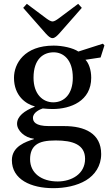

<svg xmlns="http://www.w3.org/2000/svg" viewBox="-20 -740 565 1002"><path d="M101 -699 218 -566C231 -552 242 -541 254 -541C266 -541 278 -553 290 -566L407 -699L388 -720L285 -643C274 -635 263 -628 254 -628C246 -628 234 -635 223 -643L120 -720ZM42 96C42 197 142 242 258 242C318 242 381 230 429 201C475 173 508 126 508 64C508 -44 422 -82 315 -82H235C163 -82 152 -106 152 -125C152 -154 190 -170 203 -174C222 -172 243 -171 254 -171C349 -171 456 -213 456 -334C456 -376 443 -411 426 -428L505 -440L525 -503L517 -512L389 -471C361 -490 306 -502 260 -502C107 -502 53 -408 53 -334C53 -240 115 -197 161 -185V-183C107 -162 69 -133 69 -94C69 -59 109 -21 157 -16V-14C114 0 42 24 42 96ZM137 91C137 57 147 32 168 16C190 -1 223 -7 271 -7C359 -7 424 14 424 89C424 169 352 207 281 207C196 207 137 163 137 91ZM155 -334C155 -433 207 -467 260 -467C309 -467 360 -431 360 -334C360 -250 316 -206 258 -206C202 -206 155 -250 155 -334Z"/></svg>

Font: Lingua Franca
Style: Regular
Weight: 400
Version: Version 1.19